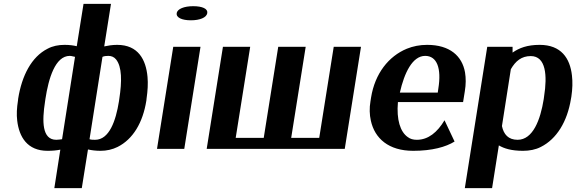

<svg xmlns="http://www.w3.org/2000/svg" viewBox="-20 -770 2980 993"><path d="M73 -250C67 -212 65 -178 69 -146C79 -62 121 10 226 10C251 10 273 8 292 4L261 203H403L435 3C453 7 475 10 500 10C532 10 562 3 588 -10C668 -50 719 -136 737 -250L738 -260C744 -301 746 -338 743 -372C735 -461 695 -538 586 -538C560 -538 538 -534 519 -530L554 -750H412L377 -531C360 -535 340 -538 314 -538C282 -538 252 -532 226 -518C143 -476 93 -379 74 -260ZM213 -245 215 -259C231 -363 265 -481 341 -481C351 -481 359 -477 368 -476L301 -50C293 -49 281 -47 271 -47C197 -47 197 -143 213 -245ZM443 -50 510 -476C519 -480 529 -481 540 -481C557 -481 570 -475 580 -463C611 -425 611 -349 597 -259L595 -245C579 -145 545 -47 472 -47C461 -47 452 -47 443 -50Z M894 -702C890 -679 921 -665 967 -665C1014 -665 1048 -679 1052 -702C1056 -725 1026 -738 979 -738C933 -738 897 -724 894 -702ZM792 0H933L1017 -528H876Z M1049 0H1763L1847 -528H1706L1631 -57H1486L1561 -528H1419L1344 -57H1199L1274 -528H1133Z M1896 -246C1890 -211 1891 -177 1898 -146C1918 -54 1990 10 2117 10C2215 10 2286 -10 2331 -38L2279 -148C2242 -86 2195 -47 2136 -47C2117 -47 2102 -51 2089 -61C2050 -88 2030 -151 2038 -242H2375L2384 -298C2390 -334 2390 -366 2385 -396C2370 -480 2307 -538 2189 -538C2151 -538 2116 -531 2084 -518C1990 -479 1919 -390 1899 -265ZM2048 -291C2071 -393 2113 -481 2179 -481C2240 -481 2264 -417 2247 -312L2244 -291Z M2384 203H2525L2560 -18C2587 -2 2625 10 2685 10C2718 10 2750 4 2777 -10C2859 -51 2914 -141 2933 -259L2935 -270C2941 -310 2942 -347 2938 -380C2928 -469 2882 -538 2771 -538C2707 -538 2665 -522 2631 -498V-528H2500ZM2576 -118 2622 -412C2646 -454 2677 -480 2725 -480C2804 -480 2811 -379 2794 -272L2792 -257C2775 -150 2736 -47 2657 -47C2609 -47 2585 -75 2576 -118Z"/></svg>

Font: Aerodynamic
Style: Obl
Weight: 500
Designer: Google
Version: Version 2.000980; 2014